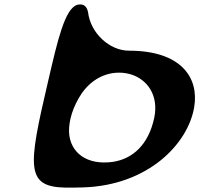

<svg xmlns="http://www.w3.org/2000/svg" viewBox="-20 -858 913 879"><path d="M200 -485C108 -92 96 -2 282 1C305 1 332 1 360 0C656 -9 840 -197 869 -367C892 -503 809 -626 570 -626C482 -626 394 -706 383 -803C380 -814 374 -845 334 -836C277 -819 244 -675 200 -485ZM355 -432C418 -520 509 -539 581 -517C653 -494 708 -423 686 -318C660 -197 589 -131 497 -117C378 -100 300 -159 296 -254C295 -307 313 -369 355 -432Z"/></svg>

Font: Venom Sans
Style: BdObl
Weight: 700
Version: Version 1.001